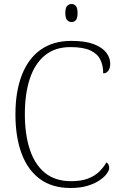

<svg xmlns="http://www.w3.org/2000/svg" viewBox="-20 -928 604 958"><path d="M332 10Q240 10 179 -35Q118 -80 87.5 -162.5Q57 -245 57 -358Q57 -471 89 -553.5Q121 -636 183 -680Q245 -724 336 -724Q406 -724 448.5 -707.5Q491 -691 510.5 -665Q530 -639 530 -610Q530 -588 520.5 -575Q511 -562 495 -562Q495 -601 480.5 -630.5Q466 -660 430.5 -676.5Q395 -693 331 -693Q255 -693 204.5 -652Q154 -611 129 -536Q104 -461 104 -358Q104 -257 129 -181.5Q154 -106 205 -65Q256 -24 335 -24Q385 -24 419 -37Q453 -50 475 -71.5Q497 -93 511 -118Q518 -114 521.5 -106.5Q525 -99 525 -90Q525 -79 513.5 -62.5Q502 -46 478.5 -29.5Q455 -13 418.5 -1.5Q382 10 332 10ZM337 -818Q324 -818 315 -827.5Q306 -837 306 -863Q306 -889 315 -898.5Q324 -908 337 -908Q350 -908 358.5 -898.5Q367 -889 367 -863Q367 -837 358.5 -827.5Q350 -818 337 -818Z"/></svg>

Font: Noto Rashi Hebrew ExtraLight
Style: Regular
Weight: 250
Version: Version 1.006